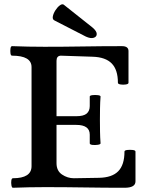

<svg xmlns="http://www.w3.org/2000/svg" viewBox="-20 -884 693 907"><path d="M41 3Q36 3 34 -8.5Q32 -20 33.5 -31Q35 -42 41 -42Q129 -42 129 -99V-567Q129 -621 37 -621Q31 -621 29.5 -632Q28 -643 29.5 -654.5Q31 -666 37 -666Q114 -663 190 -663Q280 -663 372 -664.5Q464 -666 556 -666Q587 -666 587 -643V-493Q587 -487 574.5 -485Q562 -483 549.5 -485Q537 -487 537 -493Q537 -554 508 -584Q479 -614 418 -616L267 -621Q247 -620 247 -597V-335H340Q375 -335 389.5 -347.5Q404 -360 404 -383V-428Q404 -433 416.5 -434.5Q429 -436 442 -434.5Q455 -433 455 -428Q453 -401 452.5 -373Q452 -345 452 -318Q452 -290 452.5 -262Q453 -234 455 -207Q455 -202 442 -200Q429 -198 416.5 -199.5Q404 -201 404 -207V-248Q404 -294 340 -294H247V-113Q247 -77 273 -59.5Q299 -42 329 -42L447 -44Q509 -45 538.5 -75Q568 -105 568 -168Q568 -174 581 -175.5Q594 -177 607 -175.5Q620 -174 620 -168V-27Q620 3 568 3Q474 3 380 1.5Q286 0 193 0Q117 0 41 3ZM386 -711 238 -787Q227 -792 229.5 -806Q232 -820 241.5 -835Q251 -850 262.5 -858.5Q274 -867 281 -862L417 -754Q437 -737 437 -723.5Q437 -710 422.5 -705.5Q408 -701 386 -711Z"/></svg>

Font: Junicode SmExp
Style: Bold
Weight: 700
Width: 6
Designer: Peter S. Baker
Version: Version 2.205; ttfautohint (v1.8.4)